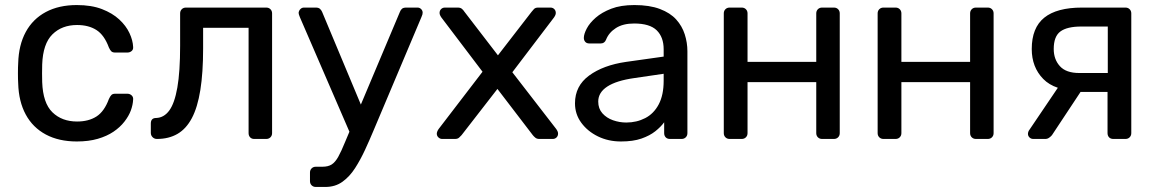

<svg xmlns="http://www.w3.org/2000/svg" viewBox="-20 -550 4574 760"><path d="M284 10Q213 10 161.5 -17.5Q110 -45 82 -96.5Q54 -148 52 -220Q51 -235 51 -260Q51 -285 52 -300Q54 -372 82 -423.5Q110 -475 161.5 -502.5Q213 -530 284 -530Q342 -530 383.5 -514Q425 -498 452 -473Q479 -448 492.5 -419Q506 -390 507 -364Q508 -354 501 -348Q494 -342 484 -342H436Q426 -342 421 -346.5Q416 -351 411 -362Q393 -411 362 -431Q331 -451 285 -451Q225 -451 187.5 -414Q150 -377 147 -295Q146 -259 147 -225Q150 -142 187.5 -105.5Q225 -69 285 -69Q331 -69 362 -89Q393 -109 411 -158Q416 -169 421 -174Q426 -179 436 -179H484Q494 -179 501 -172.5Q508 -166 507 -156Q506 -135 498 -113Q490 -91 472.5 -68.5Q455 -46 429 -28.5Q403 -11 367 -0.5Q331 10 284 10Z M601 0Q591 0 584 -7Q577 -14 577 -24V-61Q577 -83 598 -83Q629 -84 650 -112.5Q671 -141 682 -203.5Q693 -266 693 -369V-497Q693 -507 699.5 -513.5Q706 -520 716 -520H1034Q1044 -520 1050.5 -513.5Q1057 -507 1057 -497V-23Q1057 -13 1050.5 -6.5Q1044 0 1034 0H986Q976 0 970 -6.5Q964 -13 964 -23V-440H784V-358Q784 -262 773 -193.5Q762 -125 739.5 -82.5Q717 -40 682.5 -20Q648 0 601 0Z M1230 190Q1220 190 1213.5 183.5Q1207 177 1207 167V133Q1207 123 1213.5 116.5Q1220 110 1230 110H1256Q1279 110 1293 101Q1307 92 1319 70.5Q1331 49 1346 12L1563 -503Q1566 -511 1571.5 -515.5Q1577 -520 1588 -520H1633Q1641 -520 1647 -514Q1653 -508 1653 -500Q1653 -496 1652 -492.5Q1651 -489 1648 -482L1458 -32Q1443 4 1425 43Q1407 82 1385.5 115.5Q1364 149 1335.5 169.5Q1307 190 1268 190ZM1369 -15 1167 -482Q1162 -494 1162 -499Q1163 -508 1169 -514Q1175 -520 1183 -520H1230Q1241 -520 1246.5 -515Q1252 -510 1255 -503L1421 -106Z M1730 0Q1722 0 1715.5 -6Q1709 -12 1709 -21Q1709 -24 1710.5 -28.5Q1712 -33 1716 -39L1890 -266L1727 -481Q1723 -487 1721.5 -491Q1720 -495 1720 -499Q1720 -508 1726 -514Q1732 -520 1741 -520H1792Q1803 -520 1809 -514.5Q1815 -509 1818 -504L1951 -331L2084 -503Q2088 -508 2093.5 -514Q2099 -520 2110 -520H2159Q2168 -520 2174 -514Q2180 -508 2180 -499Q2180 -495 2178.5 -491Q2177 -487 2173 -481L2008 -264L2182 -39Q2186 -33 2187.5 -29Q2189 -25 2189 -21Q2189 -12 2183 -6Q2177 0 2168 0H2115Q2105 0 2099 -5Q2093 -10 2089 -15L1949 -198L1807 -15Q1803 -11 1797.5 -5.5Q1792 0 1781 0Z M2438 10Q2388 10 2347 -10Q2306 -30 2281 -64Q2256 -98 2256 -141Q2256 -210 2312 -251Q2368 -292 2458 -305L2607 -326V-355Q2607 -403 2579.5 -430Q2552 -457 2490 -457Q2446 -457 2418 -439Q2390 -421 2379 -393Q2373 -378 2358 -378H2313Q2302 -378 2296.5 -384.5Q2291 -391 2291 -400Q2291 -415 2302.5 -437Q2314 -459 2338 -480Q2362 -501 2399.5 -515.5Q2437 -530 2491 -530Q2551 -530 2592 -514.5Q2633 -499 2656.5 -473Q2680 -447 2690.5 -414Q2701 -381 2701 -347V-23Q2701 -13 2694.5 -6.5Q2688 0 2678 0H2632Q2621 0 2615 -6.5Q2609 -13 2609 -23V-66Q2596 -48 2574 -30.5Q2552 -13 2519 -1.5Q2486 10 2438 10ZM2459 -65Q2500 -65 2534 -82.5Q2568 -100 2587.5 -137Q2607 -174 2607 -230V-258L2491 -241Q2420 -231 2384 -207.5Q2348 -184 2348 -148Q2348 -120 2364.5 -101.5Q2381 -83 2406.5 -74Q2432 -65 2459 -65Z M2868 0Q2858 0 2851.5 -6.5Q2845 -13 2845 -23V-497Q2845 -507 2851.5 -513.5Q2858 -520 2868 -520H2916Q2926 -520 2932.5 -513.5Q2939 -507 2939 -497V-305H3211V-497Q3211 -507 3217.5 -513.5Q3224 -520 3234 -520H3281Q3291 -520 3297.5 -513.5Q3304 -507 3304 -497V-23Q3304 -13 3297.5 -6.5Q3291 0 3281 0H3234Q3224 0 3217.5 -6.5Q3211 -13 3211 -23V-225H2939V-23Q2939 -13 2932.5 -6.5Q2926 0 2916 0Z M3477 0Q3467 0 3460.5 -6.5Q3454 -13 3454 -23V-497Q3454 -507 3460.5 -513.5Q3467 -520 3477 -520H3525Q3535 -520 3541.5 -513.5Q3548 -507 3548 -497V-305H3820V-497Q3820 -507 3826.5 -513.5Q3833 -520 3843 -520H3890Q3900 -520 3906.5 -513.5Q3913 -507 3913 -497V-23Q3913 -13 3906.5 -6.5Q3900 0 3890 0H3843Q3833 0 3826.5 -6.5Q3820 -13 3820 -23V-225H3548V-23Q3548 -13 3541.5 -6.5Q3535 0 3525 0Z M4387 0Q4376 0 4370 -6.5Q4364 -13 4364 -23V-186H4249V-191Q4155 -191 4109.5 -237.5Q4064 -284 4064 -356Q4064 -440 4113.5 -480Q4163 -520 4263 -520H4435Q4445 -520 4451.5 -513.5Q4458 -507 4458 -497V-23Q4458 -13 4451.5 -6.5Q4445 0 4435 0ZM4070 0Q4061 0 4055 -6Q4049 -12 4049 -20Q4049 -24 4050.5 -28.5Q4052 -33 4056 -38L4175 -214L4271 -207L4144 -15Q4140 -10 4133 -5Q4126 0 4118 0ZM4252 -261H4365V-445H4260Q4204 -445 4177.5 -425.5Q4151 -406 4151 -356Q4151 -315 4175.5 -288Q4200 -261 4252 -261Z"/></svg>

Font: Rubik Light
Style: Regular
Weight: 400
Version: Version 2.101